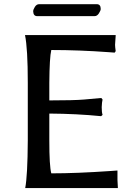

<svg xmlns="http://www.w3.org/2000/svg" viewBox="-20 -915 657 941"><path d="M102.5 -743.2H546.9V-739.3Q543.9 -703.1 543.9 -695.3Q543.9 -686.5 546.9 -665V-664.1L542 -657.2H540L513.7 -659.2Q368.2 -669.9 231.4 -669.9Q222.7 -633.8 221.7 -508.8V-422.9Q342.8 -422.9 392.1 -427.2Q441.4 -431.6 474.6 -434.6H476.6L482.4 -427.7V-425.8Q479.5 -415 478.5 -389.6Q478.5 -364.3 482.4 -353.5V-351.6L475.6 -345.7H474.6Q357.4 -357.4 221.7 -358.4V-226.6Q221.7 -100.6 231.4 -65.4Q356.4 -65.4 524.4 -77.1L551.8 -79.1H555.7V-33.2Q555.7 -21.5 557.6 2.9V6.8H103.5Q115.2 -52.7 116.2 -226.6V-508.8Q116.2 -677.7 102.5 -743.2ZM142.6 -859.4Q142.6 -868.2 150.9 -881.3Q159.2 -894.5 171.9 -894.5H454.1Q473.6 -894.5 473.6 -871.1Q473.6 -863.3 464.8 -849.6Q456.1 -835.9 443.4 -835.9H162.1Q143.6 -835.9 142.6 -859.4Z"/></svg>

Font: GenEi LateMin P v2
Style: Medium
Weight: 500
Designer: o_tamon (Modified)
Foundry: o_tamon / Adobe Systems Incorporated / FONT 910 / Philipp H. Poll
Version: Version 2.1;Original Version 1.004